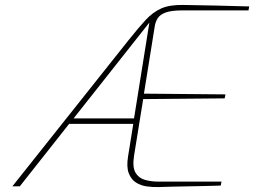

<svg xmlns="http://www.w3.org/2000/svg" viewBox="-20 -752 1026 775"><path d="M622 3Q598 4 573 0.5Q548 -3 528.5 -15.5Q509 -28 499.5 -53.5Q490 -79 497 -121L518 -252H259L60 0H30L499 -590Q539 -640 568 -671.5Q597 -703 631 -718Q665 -733 720 -732Q787 -731 853 -729.5Q919 -728 986 -726L983 -710H716Q673 -710 650 -702Q627 -694 617 -679Q607 -664 604 -642Q601 -620 596 -592L561 -374L890 -371L887 -355L558 -352L521 -123Q514 -77 527 -55Q540 -33 565 -26Q590 -19 617 -19H874L871 -3Q846 -2 821 -1.5Q796 -1 771.5 -0.5Q747 0 722 0.5Q697 1 672 1.5Q647 2 622 3ZM277 -274H521L583 -661Z"/></svg>

Font: Exo Thin Thin
Style: Italic
Weight: 250
Italic angle: -9°
Version: Version 2.000